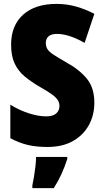

<svg xmlns="http://www.w3.org/2000/svg" viewBox="-20 -744 531 985"><path d="M464 -217Q464 -153 435.5 -101.5Q407 -50 353.5 -20Q300 10 223 10Q168 10 124 0Q80 -10 33 -35V-207Q80 -178 128.5 -162.5Q177 -147 217 -147Q252 -147 268.5 -162Q285 -177 285 -200Q285 -216 277 -229.5Q269 -243 247.5 -259Q226 -275 185 -298Q140 -324 106.5 -352Q73 -380 55 -418.5Q37 -457 37 -515Q37 -613 98.5 -668.5Q160 -724 270 -724Q322 -724 370 -710.5Q418 -697 464 -673L414 -524Q333 -570 273 -570Q242 -570 228.5 -557Q215 -544 215 -524Q215 -506 223 -492.5Q231 -479 254.5 -463.5Q278 -448 322 -423Q390 -385 427 -338.5Q464 -292 464 -217ZM325 72Q312 112 295.5 148.5Q279 185 256 221H146V207Q150 189 154.5 162Q159 135 162 108Q165 81 165 61H325Z"/></svg>

Font: Noto Sans Kannada Condensed Black
Style: Regular
Weight: 900
Width: 3
Designer: Jelle Bosma - Monotype Design Team
Foundry: Monotype Imaging Inc.
Version: Version 2.005; ttfautohint (v1.8.4.7-5d5b)